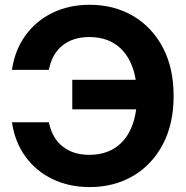

<svg xmlns="http://www.w3.org/2000/svg" viewBox="-20 -759 766 791"><path d="M349.6 11.7Q264.6 11.7 196.3 -21.2Q127.9 -54.2 84.5 -114.3Q41 -174.3 29.3 -255.4H181.2Q194.8 -189.5 238.3 -155.3Q281.7 -121.1 347.7 -121.1Q429.7 -121.1 479.5 -170.4Q529.3 -219.7 541 -308.6H277.8V-430.2H539.1Q525.4 -513.7 476.3 -560.1Q427.2 -606.4 347.7 -606.4Q281.2 -606.4 237.8 -572Q194.3 -537.6 181.2 -471.2H29.3Q41 -552.2 84.5 -612.5Q127.9 -672.9 196.3 -706.1Q264.6 -739.3 349.6 -739.3Q449.7 -739.3 527.8 -693.6Q606 -647.9 650.6 -563.7Q695.3 -479.5 695.3 -363.3Q695.3 -248 650.6 -163.8Q606 -79.6 527.8 -33.9Q449.7 11.7 349.6 11.7Z"/></svg>

Font: Inter Display
Style: Bold
Weight: 700
Designer: Rasmus Andersson
Foundry: rsms
Version: Version 4.001;git-9221beed3